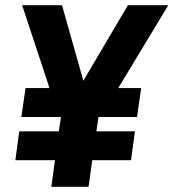

<svg xmlns="http://www.w3.org/2000/svg" viewBox="-20 -717 666 737"><path d="M177 0 191 -102H39L54 -213H206L214 -268H62L78 -379H170L65 -697H218L300 -407L471 -697H626L434 -379H522L506 -268H358L350 -213H498L483 -102H334L320 0Z"/></svg>

Font: Hanken Grotesk ExtraBold
Style: Italic
Weight: 800
Italic angle: -8°
Designer: Alfredo Marco Pradil
Foundry: Hanken Design Co.
Version: Version 3.013